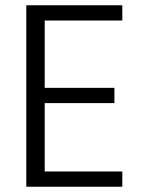

<svg xmlns="http://www.w3.org/2000/svg" viewBox="-20 -710 543 730"><path d="M445 -632H150V-376H415V-318H150V-58H445V0H80V-690H445Z"/></svg>

Font: Parkinsans Light Light
Style: Regular
Weight: 300
Version: Version 1.000